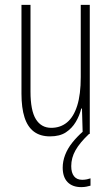

<svg xmlns="http://www.w3.org/2000/svg" viewBox="-20 -549 458 787"><path d="M348 -529V0H319L316 -104H313Q306 -75 290.5 -49Q275 -23 250 -6.5Q225 10 185 10Q145 10 119 -9.5Q93 -29 80.5 -68Q68 -107 68 -165V-529H105V-174Q105 -96 127 -60.5Q149 -25 190 -25Q228 -25 255 -47.5Q282 -70 296.5 -116Q311 -162 311 -233V-529ZM272 132Q272 159 283.5 173.5Q295 188 317 188Q327 188 336.5 186Q346 184 351 182V212Q344 214 334.5 216Q325 218 313 218Q277 218 257 197.5Q237 177 237 138Q237 112 247 86Q257 60 276 36Q295 12 320 -10L345 0Q307 36 289.5 67Q272 98 272 132Z"/></svg>

Font: Noto Sans Khmer ExtraCondensed ExtraLight
Style: Regular
Weight: 250
Width: 2
Designer: Danh Hong and the Monotype Design Team
Foundry: Monotype Imaging Inc.
Version: Version 2.004